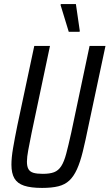

<svg xmlns="http://www.w3.org/2000/svg" viewBox="-20 -913 537 941"><path d="M186 8Q131 8 98 -3Q65 -14 50.5 -39Q36 -64 36 -106Q36 -140 44 -187Q52 -234 65 -298L148 -688H225L135 -262Q125 -212 118.5 -177.5Q112 -143 112 -121Q112 -97 119.5 -84Q127 -71 144 -66Q161 -61 190 -61Q224 -61 245 -69Q266 -77 280 -98.5Q294 -120 304.5 -159.5Q315 -199 329 -262L419 -688H497L414 -298Q399 -224 386 -171Q373 -118 357 -83Q341 -48 319.5 -28Q298 -8 266 0Q234 8 186 8ZM317 -757 277 -888 278 -893H352L371 -762L370 -757Z"/></svg>

Font: Saira Condensed
Style: Italic
Weight: 400
Width: 3
Italic angle: -12°
Designer: Hector Gatti with collaboration of the Omnibus-Type team
Foundry: Omnibus-Type
Version: Version 1.100